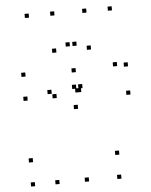

<svg xmlns="http://www.w3.org/2000/svg" viewBox="-57 -875 734 932"><g transform="rotate(-5 310.0 -409.0)"><path d="M76.4 -524.2V-544.2H56.4V-524.2ZM76.4 -407.2V-427.2H56.4V-407.2ZM218.1 -407.2V-427.2H198.1V-407.2ZM195.6 -429.7V-449.7H175.6V-429.7ZM195.6 9.8V-10.2H175.6V9.8ZM339.2 9.8V-10.2H319.2V9.8ZM339.2 -425.8V-445.8H319.2V-425.8ZM330.6 -425.8V-445.8H310.6V-425.8ZM321.4 -524.2V-544.2H301.4V-524.2ZM576.1 -530.2V-550.2H556.1V-530.2ZM523.6 -536.1V-556.1H503.6V-536.1ZM346.8 -444.3V-464.3H326.8V-444.3ZM316.6 -444.3V-464.3H296.6V-444.3ZM316.6 -346V-366H296.6V-346ZM576.1 -392.9V-412.9H556.1V-392.9ZM496.8 10V-10H476.8V10ZM496.8 -107V-127H476.8V-107ZM76.4 -107V-127H56.4V-107ZM76.4 10V-10H56.4V10ZM242 -807.7V-827.7H222V-807.7ZM336.5 -652V-672H316.5V-652ZM303.5 -652V-672H283.5V-652ZM398 -807.7V-827.7H378V-807.7ZM522.2 -807.7V-827.7H502.2V-807.7ZM404.4 -627.4V-647.4H384.4V-627.4ZM235.6 -627.4V-647.4H215.6V-627.4ZM117.8 -807.7V-827.7H97.8V-807.7Z"/></g></svg>

Font: Monaspace Neon Dots Var
Style: Regular
Weight: 400
Designer: Riley Cran and the Lettermatic Team
Version: Version 1.100 (Monaspace Neon Dots)